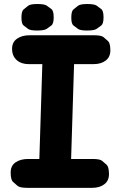

<svg xmlns="http://www.w3.org/2000/svg" viewBox="-20 -907 586 948"><path d="M64 -715.8Q39.6 -699.2 39.6 -666Q39.6 -630.9 62.5 -610.4Q85 -590.3 122.1 -590.3H189L174.3 -122.1H119.6Q81.1 -122.1 57.1 -105.5Q32.7 -88.9 32.7 -55.7Q32.7 -19.5 43.9 -9.5Q55.2 0.5 66.4 10.5Q77.6 20.5 115.2 20.5H434.6Q472.7 20.5 495.6 2.4Q518.6 -15.1 518.1 -48.8Q517.6 -83.5 506.6 -93.3Q495.6 -103 484.6 -112.5Q473.6 -122.1 437.5 -122.1H331.1L345.7 -590.3H441.4Q479.5 -590.3 502.4 -608.4Q525.4 -626 524.9 -659.7Q524.4 -694.3 513.4 -704.1Q502.4 -713.9 491.5 -723.4Q480.5 -732.9 444.3 -732.9H126Q87.9 -732.9 64 -715.8ZM410.6 -887.2Q376 -887.2 365 -878.4Q354 -869.6 343 -860.8Q332 -852.1 332 -819.8Q332 -789.1 343 -781Q354 -772.9 364.7 -764.6Q375.5 -756.3 409.7 -756.3Q445.8 -756.3 457.3 -764.6Q468.8 -772.9 480 -781.2Q491.2 -789.6 491.2 -821.3Q491.2 -853.5 480 -862.1Q468.8 -870.6 457.5 -878.9Q446.3 -887.2 410.6 -887.2ZM164.1 -887.2Q129.4 -887.2 118.7 -878.4Q107.9 -869.6 96.9 -860.8Q85.9 -852.1 85.9 -819.8Q85.9 -789.1 96.7 -781Q107.4 -772.9 118.2 -764.6Q128.9 -756.3 163.1 -756.3Q199.2 -756.3 210.7 -764.6Q222.2 -772.9 233.6 -781.2Q245.1 -789.6 245.1 -821.3Q245.1 -853.5 233.9 -862.1Q222.7 -870.6 211.2 -878.9Q199.7 -887.2 164.1 -887.2Z"/></svg>

Font: Comic Relief
Style: Bold
Weight: 700
Designer: Jeff Davis
Foundry: Loudifier
Version: Version 1.200; ttfautohint (v1.8.4.7-5d5b)